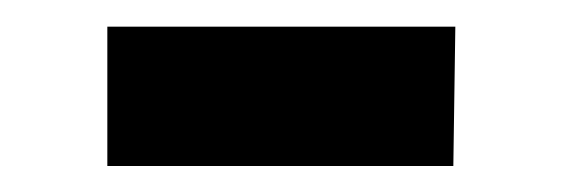

<svg xmlns="http://www.w3.org/2000/svg" viewBox="-20 -754 422 144"><path d="M60.5 -629.5V-734H321.5L320 -629.5Z"/></svg>

Font: Spline Sans SemiBold
Style: Regular
Weight: 600
Designer: Eben Sorkin, Mirko Velimirovic
Foundry: Sorkin Type
Version: Version 1.000; ttfautohint (v1.8.3)